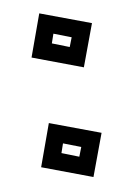

<svg xmlns="http://www.w3.org/2000/svg" viewBox="-40 -452 298 483"><g transform="rotate(-5 109.5 -211.0)"><path d="M177 -277 48 -313 77 -422 207 -386ZM146 -331 153 -355 108 -368 102 -344ZM177 0 48 -36 77 -145 207 -109ZM146 -54 153 -78 108 -91 102 -67Z"/></g></svg>

Font: Blaka Hollow
Style: Regular
Weight: 400
Designer: Mohamed Gaber
Foundry: Kief Type Foundry
Version: Version 1.003; ttfautohint (v1.8.4.7-5d5b)